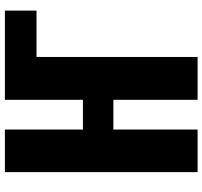

<svg xmlns="http://www.w3.org/2000/svg" viewBox="-42 -808 850 807"><g transform="rotate(-90 383.5 -405.0)"><path d="M63 0V-810H242V-482H367V-810H547V0H367V-354H242V0ZM368 0V-810H742V-677H546V0Z"/></g></svg>

Font: Oswald
Style: Bold
Weight: 700
Designer: Vernon Adams
Foundry: Vernon Adams
Version: Version 4.103;gftools[0.9.33.dev8+g029e19f]